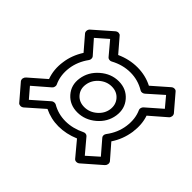

<svg xmlns="http://www.w3.org/2000/svg" viewBox="-161 -874 1114 1114"><g transform="rotate(45 396.0 -317.0)"><path d="M26.9 -69.8Q21 -79.1 23.4 -89.4Q25.9 -99.6 33.2 -106L133.8 -193.8Q111.8 -252.9 122.1 -320.8Q130.4 -383.8 168 -442.9L94.2 -528.8Q88.4 -536.1 89.6 -546.9Q90.8 -557.6 99.1 -564.9L210 -662.1Q219.7 -669.9 230 -669.2Q240.2 -668.5 245.1 -662.1L318.8 -576.2Q382.3 -605 448.2 -605Q514.6 -605 570.8 -576.2L668.9 -662.1Q677.2 -669.4 687.7 -669.4Q698.2 -669.4 704.1 -662.1L787.1 -564.9Q793 -556.2 791.3 -545.7Q789.6 -535.2 782.2 -528.8L684.1 -443.8Q703.1 -389.2 693.8 -320.8Q683.1 -250.5 645 -193.8L721.2 -106Q727.1 -97.2 725.1 -86.7Q723.1 -76.2 715.8 -69.8L605 26.9Q596.7 34.2 585.7 34.2Q574.7 34.2 568.8 26.9L492.2 -64.9Q429.2 -38.1 366.2 -38.1Q305.2 -38.1 250 -64.9L146 26.9Q136.2 34.7 125.5 33.9Q114.7 33.2 109.9 26.9ZM83 -87.9 136.2 -25.9 234.9 -112.8Q240.7 -118.2 249.5 -119.4Q258.3 -120.6 265.1 -117.2Q314.9 -87.9 374 -87.9Q433.1 -87.9 493.2 -117.2Q500.5 -121.1 508.8 -119.9Q517.1 -118.7 522 -112.8L595.2 -25.9L665 -87.9L592.8 -171.9Q587.4 -177.7 587.9 -186.8Q588.4 -195.8 594.2 -203.1Q635.3 -257.3 644 -320.8Q652.8 -384.3 629.9 -435.1Q626.5 -441.4 628.9 -450.7Q631.3 -460 638.2 -465.8L731 -546.9L679.2 -608.9L586.9 -526.9Q580.6 -521.5 571.8 -520Q563 -518.6 556.2 -522.9Q502.9 -555.2 440.9 -555.2Q378.4 -555.2 318.8 -522.9Q312.5 -519 303.2 -520Q293.9 -521 289.1 -526.9L220.2 -608.9L148.9 -546.9L220.2 -465.8Q224.6 -460.4 224.6 -451.2Q224.6 -441.9 219.2 -435.1Q180.2 -380.9 171.9 -320.8Q163.1 -255.9 188 -203.1Q191.4 -196.8 189.2 -187Q187 -177.2 180.2 -171.9ZM256.8 -320.8Q266.1 -383.3 316.7 -427.2Q367.2 -471.2 429.2 -471.2Q491.7 -471.2 530 -427Q568.4 -382.8 559.1 -320.8Q549.8 -258.8 499.3 -215.8Q448.7 -172.9 386.2 -172.9Q324.2 -172.9 285.9 -216.3Q247.6 -259.8 256.8 -320.8ZM307.1 -320.8Q301.3 -280.3 326.2 -251.7Q351.1 -223.1 393.1 -223.1Q435.5 -223.1 469.2 -252Q502.9 -280.8 508.8 -320.8Q514.6 -362.3 489.5 -391.6Q464.4 -420.9 421.9 -420.9Q380.4 -420.9 346.7 -391.6Q313 -362.3 307.1 -320.8Z"/></g></svg>

Font: Trueno Bold Outline
Style: Italic
Weight: 700
Width: 6
Designer: Julieta Ulanovsky
Foundry: Julieta Ulanovsky
Version: Version 3.001b | FøM Fix